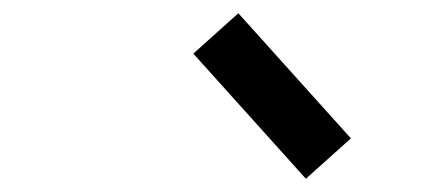

<svg xmlns="http://www.w3.org/2000/svg" viewBox="-20 -882 640 290"><path d="M442 -612 272 -801 340 -862 510 -673Z"/></svg>

Font: Victor Mono Thin Medium
Style: Italic
Weight: 500
Italic angle: -12°
Monospace: yes
Version: Version 1.561;gftools[0.9.30]